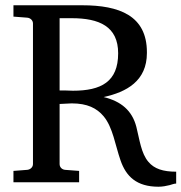

<svg xmlns="http://www.w3.org/2000/svg" viewBox="-20 -691 688 728"><path d="M257 -347C248 -347 236 -348 227 -348H206V-622H252C356 -622 428 -591 428 -489C428 -381 364 -347 256 -347ZM537 -493C537 -632 432 -671 292 -671H31V-628L83 -624C95 -623 105 -614 105 -602V-69C105 -57 95 -48 83 -47L31 -43V0H280V-43L227 -47C215 -48 206 -57 206 -69V-297H211C224 -297 238 -299 252 -299C311 -299 347 -281 373 -250C408 -208 417 -140 437 -83C458 -22 498 17 581 17C596 17 611 14 623 11C631 9 640 5 648 5V-40C598 -40 565 -51 543 -77C515 -109 509 -163 497 -210C481 -272 439 -307 373 -323C460 -342 537 -384 537 -490Z"/></svg>

Font: Veleka
Style: Regular
Weight: 400
Designer: Stefan Peev, Context Ltd, 2016; SIL International, 1997-2014.
Foundry: Stefan Peev, Context Ltd, 2016
Version: Version 1.000